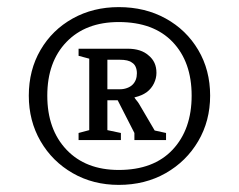

<svg xmlns="http://www.w3.org/2000/svg" viewBox="-20 -750 671 540"><path d="M314 -230Q242 -230 184.5 -263Q127 -296 94 -353Q61 -410 61 -481Q61 -553 94 -609.5Q127 -666 184.5 -698Q242 -730 314 -730Q388 -730 446 -698Q504 -666 537.5 -609.5Q571 -553 571 -481Q571 -410 537.5 -353Q504 -296 446 -263Q388 -230 314 -230ZM314 -272Q412 -272 465.5 -329Q519 -386 519 -481Q519 -576 465.5 -632Q412 -688 314 -688Q221 -688 167 -632Q113 -576 113 -481Q113 -386 167 -329Q221 -272 314 -272ZM393 -491Q386 -486 378 -482.5Q370 -479 358 -476Q361 -471 364.5 -467Q368 -463 371 -458L415 -383L447 -376V-356H358V-376L311 -468H282V-384L320 -376V-356H201V-376L231 -384V-585L201 -593V-613H339Q377 -613 398 -594Q409 -585 414.5 -573Q420 -561 420 -545Q420 -530 413 -515.5Q406 -501 393 -491ZM282 -499H318Q328 -499 337.5 -502.5Q347 -506 353 -512Q359 -518 362 -526Q365 -534 365 -544Q365 -554 361.5 -562Q358 -570 351 -574Q346 -578 337.5 -580Q329 -582 316 -582H282Z"/></svg>

Font: Domine Medium
Style: Regular
Weight: 500
Designer: Pablo Impallari, Rodrigo Fuenzalida, Brenda Gallo
Foundry: Pablo Impallari, Rodrigo Fuenzalida, Brenda Gallo
Version: Version 2.000